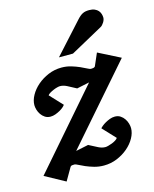

<svg xmlns="http://www.w3.org/2000/svg" viewBox="-132 -812 746 929"><g transform="rotate(-15 241.0 -347.5)"><path d="M168 -91.8 231 -105Q257.8 -90.8 275.4 -82Q293 -73.2 310.1 -73.2Q315.4 -73.2 324.7 -75.7Q334 -78.1 344 -82Q354 -85.9 362.3 -91.1Q370.6 -96.2 374 -102.1L314 -166Q316.4 -169.4 324.2 -176Q332 -182.6 342.8 -188.7Q353.5 -194.8 366 -199.5Q378.4 -204.1 391.1 -204.1Q407.2 -204.1 418.9 -196.3Q430.7 -188.5 438.2 -177.2Q445.8 -166 449.5 -153.1Q453.1 -140.1 453.1 -129.9Q453.1 -106 439.2 -80.8Q425.3 -55.7 401.4 -35.2Q377.4 -14.6 346.2 -1.7Q314.9 11.2 279.8 11.2Q254.4 11.2 231.7 4.6Q209 -2 190.9 -9.8Q172.9 -17.6 160.4 -24.2Q147.9 -30.8 143.1 -30.8Q136.2 -30.8 130.6 -30Q125 -29.3 122.1 -24.9L85 39.1L-16.1 -16.1L314 -396L251 -382.8Q224.6 -397 207.3 -406Q189.9 -415 172.9 -415Q167.5 -415 158.2 -412.6Q148.9 -410.2 139.2 -406Q129.4 -401.9 120.8 -396.7Q112.3 -391.6 108.9 -386.2L168 -323.2Q165.5 -318.8 158.2 -312.3Q150.9 -305.7 140.1 -299.6Q129.4 -293.5 116.7 -288.8Q104 -284.2 91.8 -284.2Q75.7 -284.2 64 -292Q52.2 -299.8 44.7 -311Q37.1 -322.3 33.4 -335Q29.8 -347.7 29.8 -357.9Q29.8 -381.8 43.7 -407Q57.6 -432.1 81.5 -452.9Q105.5 -473.6 136.7 -486.8Q168 -500 203.1 -500Q228.5 -500 251.2 -493.2Q273.9 -486.3 292 -478.3Q310.1 -470.2 322.5 -463.6Q335 -457 339.8 -457Q346.7 -457 351.8 -458Q356.9 -459 360.8 -462.9L388.2 -525.9L498 -470.2ZM461.9 -681.2Q461.9 -676.3 460 -670.2Q458 -664.1 454.3 -658.2Q450.7 -652.3 446 -647.2Q441.4 -642.1 435.5 -639.2L274.9 -550.8H204.6L341.8 -702.1Q350.1 -711.4 357.2 -717.5Q364.3 -723.6 371.6 -727.3Q378.9 -731 386.7 -732.4Q394.5 -733.9 404.8 -733.9Q420.9 -733.9 431.9 -729Q442.9 -724.1 449.5 -716.6Q456.1 -709 459 -699.5Q461.9 -689.9 461.9 -681.2Z"/></g></svg>

Font: Charis SIL Am
Style: Bold Italic
Weight: 700
Italic angle: -11°
Foundry: SIL International
Version: Version 5.000